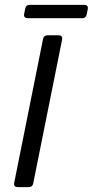

<svg xmlns="http://www.w3.org/2000/svg" viewBox="-20 -769 381 789"><path d="M84 -735.4 79.1 -710.9C77.1 -700.2 83 -694.3 93.8 -694.3H318.4C327.1 -694.3 334 -699.2 335.9 -708L340.8 -732.4C342.8 -743.2 336.9 -749 326.2 -749H101.6C92.8 -749 85.9 -744.1 84 -735.4ZM157.2 -610.4 38.1 -16.6C36.1 -5.9 42 0 52.7 0H98.6C107.4 0 114.3 -4.9 116.2 -13.7L235.4 -607.4C237.3 -618.2 231.4 -624 220.7 -624H174.8C166 -624 159.2 -619.1 157.2 -610.4Z"/></svg>

Font: Ed Sans Neue
Style: Italic
Weight: 400
Italic angle: -11°
Designer: Stephen Hutchings
Version: Version 1.004;PS 001.004;hotconv 1.0.88;makeotf.lib2.5.64775